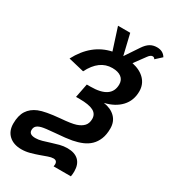

<svg xmlns="http://www.w3.org/2000/svg" viewBox="-270 -956 1133 1278"><g transform="rotate(30 296.5 -317.0)"><path d="M100.6 57.6Q100.6 91.3 149.4 91.3Q172.9 91.3 199.2 83.7Q225.6 76.2 253.9 66.9Q282.2 57.6 311.5 50Q340.8 42.5 369.6 42.5Q425.8 42.5 455.6 71Q485.4 99.6 485.4 154.3Q485.4 173.3 481.9 193.4H349.1L351.1 177.2Q351.1 147.9 322.3 147.9Q305.7 147.9 281.7 156.5Q257.8 165 229.2 175.3Q200.7 185.5 168.9 194.1Q137.2 202.6 105.5 202.6Q44.9 202.6 9.5 169.9Q-25.9 137.2 -25.9 80.6Q-25.9 18.6 -1.7 -19Q22.5 -56.6 69.8 -76.2Q117.2 -95.7 228 -105.5Q309.6 -111.8 343.5 -123Q377.4 -134.3 395.8 -154.3Q414.1 -174.3 414.1 -208Q414.1 -246.6 380.1 -264.2Q346.2 -281.7 274.9 -281.7H247.1L268.1 -388.7H295.9Q455.1 -388.7 455.1 -497.1Q455.1 -531.7 430.4 -550.5Q405.8 -569.3 361.3 -569.3Q261.2 -569.3 202.6 -452.6L82 -481.4Q162.1 -633.3 306.2 -664.1L252.4 -831.5H346.2L383.8 -673.8L454.1 -778.8Q474.6 -809.6 497.3 -823.5Q520 -837.4 550.3 -837.4Q597.2 -837.4 618.7 -800.8L572.8 -758.8Q566.4 -771 554.7 -771Q538.6 -771 522.9 -749L460.4 -664.1Q523.9 -650.4 558.8 -613.8Q593.8 -577.1 593.8 -523.9Q593.8 -453.1 549.6 -405.5Q505.4 -357.9 427.7 -339.8Q484.4 -331.5 517.3 -298.8Q550.3 -266.1 550.3 -213.4Q550.3 -166 536.6 -132.3Q522.9 -98.6 499.5 -75.9Q476.1 -53.2 443.8 -39.6Q411.6 -25.9 371.3 -18.1Q331.1 -10.3 245.6 -3.9Q171.4 2 147 8.5Q122.6 15.1 111.6 26.6Q100.6 38.1 100.6 57.6Z"/></g></svg>

Font: Cousine
Style: Bold Italic
Weight: 700
Italic angle: -12°
Monospace: yes
Designer: Steve Matteson
Foundry: Ascender Corporation
Version: Version 1.20